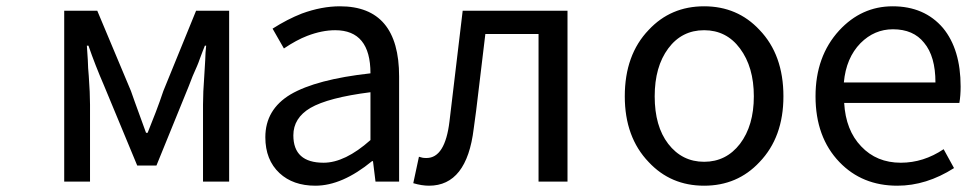

<svg xmlns="http://www.w3.org/2000/svg" viewBox="-20 -577 3072 610"><path d="M184 0V-543H289L396 -288L408 -254L420 -221Q436 -178 444 -155H449L462 -188L475 -221Q488 -255 499 -288L603 -543H708V0H625V-245Q625 -283 629 -336Q631 -362 632 -386L633 -410L635 -432H631Q628 -424 624 -414.5Q620 -405 615 -390.5Q610 -376 606 -367L592 -335L580 -304L477 -51H416L311 -304Q282 -371 261 -432H256Q257 -417 259 -386L260 -361L262 -336Q266 -281 266 -245V0Z M868 -27Q823 -69 823 -141Q823 -229 903 -277Q985 -325 1157 -344Q1157 -481 1045 -481Q1003 -481 956 -463Q922 -450 882 -423L846 -486Q893 -516 939 -534Q1002 -557 1060 -557Q1248 -557 1248 -334V0H1173L1165 -65H1162Q1067 13 982 13Q911 13 868 -27ZM1157 -132V-284Q1023 -267 966 -234Q912 -202 912 -147Q912 -60 1008 -60Q1076 -60 1157 -132Z M1293 5 1311 -79 1322 -76Q1326 -75 1335 -75Q1394 -75 1408 -191L1429 -367L1450 -543H1783V0H1691V-469H1522L1504 -319Q1491 -207 1485 -168Q1463 13 1343 13Q1320 13 1293 5Z M2041 -62Q1965 -141 1965 -271Q1965 -403 2041 -482Q2111 -557 2217 -557Q2323 -557 2393 -482Q2469 -403 2469 -271Q2469 -141 2393 -62Q2323 13 2217 13Q2111 13 2041 -62ZM2331 -120Q2375 -178 2375 -271Q2375 -364 2331 -423Q2288 -481 2217 -481Q2146 -481 2103 -423Q2060 -365 2060 -271Q2060 -176 2103 -120Q2147 -63 2217 -63Q2287 -63 2331 -120Z M2647 -62Q2571 -141 2571 -271Q2571 -398 2646 -480Q2717 -557 2816 -557Q2917 -557 2976 -488Q3032 -420 3032 -302Q3032 -273 3028 -250H2662Q2667 -163 2716 -112Q2765 -60 2842 -60Q2914 -60 2978 -103L3011 -43Q2923 13 2831 13Q2719 13 2647 -62ZM2661 -315H2952Q2952 -398 2916 -441Q2882 -484 2817 -484Q2758 -484 2714 -440Q2668 -393 2661 -315Z"/></svg>

Font: Source Han Sans Regular
Style: Regular
Weight: 400
Designer: Ryoko NISHIZUKA  (kana & ideographs); Paul D. Hunt (Latin, Greek & Cyrillic); Wenlong ZHANG  (bopomofo); Sandoll Communi
Foundry: Adobe Systems Incorporated
Version: Version 1.00 January 18, 2024, initial release